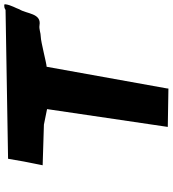

<svg xmlns="http://www.w3.org/2000/svg" viewBox="26 -844 823 916"><g transform="rotate(-90 438.0 -385.5)"><path d="M108 -594 302 -588 376 -573 291 3 474 6 475 -3 578 -575C592 -575 699 -603 721 -603C740 -603 757 -612 776 -609C834 -599 830 -671 852 -705C858 -723 872 -744 876 -771C877 -779 873 -777 867 -777C857 -777 854 -773 849 -771L139 -759L126 -684Z"/></g></svg>

Font: Yuck
Style: It
Weight: 400
Version: Version Bleh